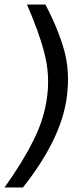

<svg xmlns="http://www.w3.org/2000/svg" viewBox="-46 -699 324 846"><path d="M249 -276C258 -347 254 -414 237 -477C219 -540 192 -607 154 -679H73C107 -600 133 -530 149 -467C166 -404 170 -341 162 -276C154 -210 134 -145 101 -80C69 -15 26 54 -26 127H55C169 -17 234 -151 249 -276Z"/></svg>

Font: Gamestation Display
Style: Italic
Weight: 400
Designer: Jonas Hecksher
Foundry: Jonas Hecksher, Playtypeª, e-types AS
Version: Version 1.003